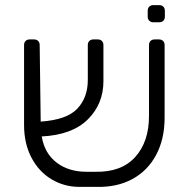

<svg xmlns="http://www.w3.org/2000/svg" viewBox="-20 -725 731 750"><path d="M601 -571Q611 -571 617 -565Q623 -559 623 -549V-265Q623 -182 590 -120Q557 -58 497 -25.5Q437 7 357 5H290Q231 5 181.5 -24.5Q132 -54 103 -109Q74 -164 74 -237V-549Q74 -559 80 -565Q86 -571 96 -571H113Q123 -571 129 -565Q135 -559 135 -549L139 -250Q241 -257 282 -300.5Q323 -344 323 -413V-549Q323 -559 329 -565Q335 -571 345 -571H362Q372 -571 378 -565Q384 -559 384 -549V-408Q384 -319 323 -258.5Q262 -198 143 -192Q154 -126 201 -90Q248 -54 318 -54H353Q454 -52 508 -111.5Q562 -171 562 -272V-549Q562 -559 568 -565Q574 -571 584 -571ZM579 -638Q569 -638 563 -644Q557 -650 557 -660V-683Q557 -693 563 -699Q569 -705 579 -705H602Q612 -705 618 -699Q624 -693 624 -683V-660Q624 -650 618 -644Q612 -638 602 -638Z"/></svg>

Font: Rubik AZ
Style: Regular
Weight: 300
Designer: Hubert and Fischer
Foundry: Hubert & Fischer
Version: Version 2.000